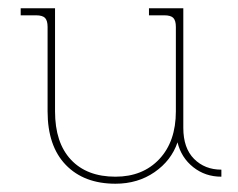

<svg xmlns="http://www.w3.org/2000/svg" viewBox="-20 -427 575 464"><path d="M259 17Q183 17 139 -28.5Q95 -74 95 -158V-362Q95 -377 89 -383.5Q83 -390 67 -390H30V-407H113V-158Q113 -82 151.5 -41Q190 0 259 0Q325 0 365 -42.5Q405 -85 405 -158V-362Q405 -377 399 -383.5Q393 -390 377 -390H340V-407H423V-118Q423 -69 449 -43Q475 -17 515 -17V0Q476 0 447 -23Q418 -46 409 -83Q394 -39 353.5 -11Q313 17 259 17Z"/></svg>

Font: Grandiflora One
Style: Regular
Weight: 400
Designer: Haesung Cho
Foundry: JAMO
Version: Version 1.000; ttfautohint (v1.8.4.7-5d5b);gftools[0.9.28]